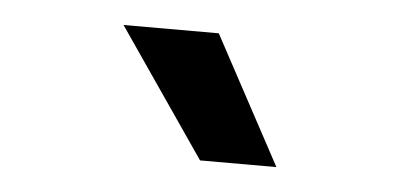

<svg xmlns="http://www.w3.org/2000/svg" viewBox="-28 -840 526 253"><g transform="rotate(5 235.0 -713.5)"><path d="M344 -629H243L127 -798H253Z"/></g></svg>

Font: Hind Mysuru SemiBold
Style: Regular
Weight: 600
Designer: Manushi Parikh, Hitesh Malaviya
Foundry: Indian Type Foundry
Version: Version 0.703;PS 1.0;hotconv 1.0.86;makeotf.lib2.5.63406